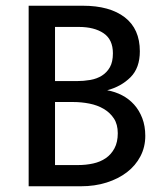

<svg xmlns="http://www.w3.org/2000/svg" viewBox="-20 -650 577 670"><path d="M269 -630Q363 -630 415.5 -589.5Q468 -549 468 -471Q468 -413 435.5 -380.5Q403 -348 354 -335Q382 -330 406 -317.5Q430 -305 448 -285Q466 -265 476.5 -237.5Q487 -210 487 -176Q487 -137 470 -104.5Q453 -72 423 -49Q393 -26 352 -13Q311 0 262 0H80V-630ZM172 -367H247Q272 -367 295 -371Q318 -375 335.5 -386Q353 -397 363.5 -415.5Q374 -434 374 -464Q374 -512 341.5 -534Q309 -556 255 -556H172ZM172 -74H252Q280 -74 305 -79.5Q330 -85 349 -98Q368 -111 379.5 -132.5Q391 -154 391 -185Q391 -216 377.5 -236.5Q364 -257 342 -270Q320 -283 292 -288.5Q264 -294 236 -294H172Z"/></svg>

Font: Mukta Mahee
Style: Regular
Weight: 400
Designer: Shuchita Grover, Noopur Datye, Girish Dalvi, Yashodeep Gholap
Foundry: Ek Type
Version: Version 2.538;PS 1.000;hotconv 16.6.51;makeotf.lib2.5.65220;